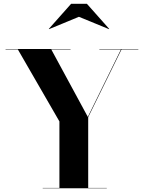

<svg xmlns="http://www.w3.org/2000/svg" viewBox="-20 -1014 774 1034"><path d="M210 0V-2H300V-360L76 -748H10V-750H360V-748H256L453 -384.5L631.5 -748H515V-750H725V-748H634.5L455 -383V-2H555V0ZM244 -857 243 -858.5 363 -993.5H448L568 -858.5L567 -857L405 -923.5Z"/></svg>

Font: Bodoni Moda 96pt
Style: Bold
Weight: 700
Version: Version 2.005